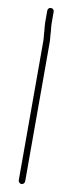

<svg xmlns="http://www.w3.org/2000/svg" viewBox="-89 -689 312 827"><g transform="rotate(10 67.0 -275.5)"><path d="M84 95V-513C84 -528.6 81 -545.7 81 -559C79.8 -571.5 78 -582.9 78 -596V-646C78 -653.9 71.9 -660 64 -660C56.1 -660 50 -653.9 50 -646V-596C50 -581 51.6 -570.6 53 -557C53 -544 56 -527.6 56 -513V95C56 102.1 62.6 109 70 109C77.4 109 84 102.1 84 95Z"/></g></svg>

Font: HoneyBee
Style: XLit
Weight: 200
Foundry: Cannot Into Space Fonts
Version: Version 0.89